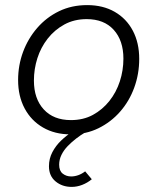

<svg xmlns="http://www.w3.org/2000/svg" viewBox="-20 -520 619 753"><path d="M257 7Q195 7 148.5 -20Q102 -47 76.5 -95Q51 -143 51 -206Q51 -264 70.5 -316.5Q90 -369 126 -410.5Q162 -452 211.5 -476Q261 -500 322 -500Q384 -500 430 -473.5Q476 -447 501 -399.5Q526 -352 526 -289Q526 -230 506.5 -176.5Q487 -123 451 -82Q415 -41 366 -17Q317 7 257 7ZM258 -49Q307 -49 344.5 -69.5Q382 -90 409 -124Q436 -158 450 -201Q464 -244 464 -290Q464 -361 426 -403Q388 -445 320 -445Q271 -445 232.5 -424Q194 -403 167 -368.5Q140 -334 126.5 -291.5Q113 -249 113 -204Q113 -133 151.5 -91Q190 -49 258 -49ZM261 213Q224 213 198 191.5Q172 170 172 132Q172 102 185.5 76.5Q199 51 220 31Q241 11 263 -3L313 0Q296 10 278.5 23.5Q261 37 245.5 53Q230 69 221 87.5Q212 106 212 126Q212 150 226 161Q240 172 259 172Q273 172 287 167Q301 162 314 152L340 183Q323 197 302.5 205Q282 213 261 213Z"/></svg>

Font: Hanken Grotesk Light
Style: Italic
Weight: 300
Italic angle: -8°
Designer: Alfredo Marco Pradil
Foundry: Hanken Design Co.
Version: Version 3.013